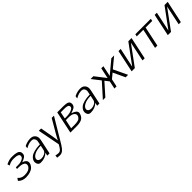

<svg xmlns="http://www.w3.org/2000/svg" viewBox="426 -2077 3844 3844"><g transform="rotate(-45 2348.0 -155.0)"><path d="M41 -58.1V-59.1L76.2 -108.9Q126 -43.9 216.8 -43.9Q312 -43.9 356.9 -79.6Q401.9 -115.2 401.9 -158.2Q401.9 -221.2 303.2 -236.8Q273.4 -239.7 243.2 -240.2H195.8L204.1 -279.8H269Q335.9 -279.8 386.5 -304Q437 -328.1 437 -373Q437 -434.1 296.9 -434.1Q258.8 -434.1 231.9 -428.5Q205.1 -422.9 190.9 -417Q176.8 -411.1 141.1 -392.1L127.9 -441.9Q184.1 -467.8 218.5 -476.3Q252.9 -484.9 305.2 -484.9Q346.2 -484.9 375 -481.4Q403.8 -478 434.3 -468.5Q464.8 -459 481 -437Q497.1 -415 497.1 -381.8Q497.1 -356 487.1 -336.4Q477.1 -316.9 455.1 -302.5Q433.1 -288.1 415.5 -280.5Q397.9 -272.9 365.2 -261.2Q462.4 -231.4 461.9 -161.1Q461.9 -138.2 450 -111.6Q438 -85 410.9 -56.9Q383.8 -28.8 330.3 -10.5Q276.9 7.8 206.1 7.8Q103 7.8 41 -58.1Z M543 -85.9Q543 -115.7 557.4 -143.8Q571.8 -171.9 605.2 -199.5Q638.7 -227.1 706.8 -245.1Q774.9 -263.2 868.7 -265.1Q884.8 -341.3 884.8 -352.1Q884.8 -385.3 865.2 -411.6Q845.7 -438 801.8 -438Q787.6 -438 773.2 -436Q758.8 -434.1 746.8 -432.1Q734.9 -430.2 721.9 -425.5Q709 -420.9 700.4 -418Q691.9 -415 679.9 -408.9Q668 -402.8 662.8 -400.4Q657.7 -397.9 647.7 -392.6Q637.7 -387.2 635.7 -386.2Q636.7 -392.1 637.7 -402.8Q640.6 -431.6 642.8 -437.3Q645 -442.9 654.8 -446.8Q660.6 -449.7 665 -452.1Q742.2 -485.4 815.9 -484.9Q879.9 -484.9 914.8 -448Q949.7 -411.1 949.7 -356.9Q949.7 -337.9 943.8 -310.1L877.9 0H814L828.6 -68.8Q751.5 8.3 628.9 7.8Q583 7.8 563 -21Q543 -49.8 543 -85.9ZM606.9 -104Q606.9 -76.2 631.3 -59.1Q655.8 -42 694.8 -42Q741.7 -42 783.2 -64Q824.7 -85.9 838.9 -125Q841.8 -131.8 862.8 -233.9Q745.6 -232.9 676.3 -194.3Q606.9 -155.8 606.9 -104Z M924.8 168 931.6 111.8Q979.5 124 1011.7 124Q1024.9 124 1035.4 121.1Q1045.9 118.2 1056.4 110.6Q1066.9 103 1073.7 96.4Q1080.6 89.8 1090.6 75.9Q1100.6 62 1105.7 54.4Q1110.8 46.9 1121.8 27.8Q1132.8 8.8 1137.7 1L1045.9 -472.2H1110.8Q1178.7 -117.2 1178.7 -64.9Q1193.8 -106 1410.6 -472.2H1474.6L1168.5 40Q1125.5 110.8 1087.2 142.8Q1048.8 174.8 999.5 174.8Q966.8 174.8 924.8 168Z M1467.3 0 1567.4 -472.2H1751Q1821.8 -472.2 1860.1 -454.1Q1898.4 -436 1898.4 -383.8Q1898.4 -337.9 1868.4 -312Q1838.4 -286.1 1754.4 -259.8Q1874.5 -220.7 1874 -158.2Q1874 -135.3 1859.6 -102.5Q1845.2 -69.8 1822.3 -47.9Q1770.5 0 1650.4 0ZM1539.1 -49.8H1637.2Q1689 -49.8 1723.6 -58.8Q1758.3 -67.9 1767.8 -75.4Q1777.3 -83 1791 -98.1Q1813 -123 1813 -153.8Q1813 -186 1776.6 -213.1Q1740.2 -240.2 1658.2 -240.2H1580.1ZM1588.4 -279.8Q1594.2 -279.8 1606.2 -279.3Q1618.2 -278.8 1624 -278.8Q1668 -278.8 1712.2 -285.4Q1756.3 -292 1796.4 -313Q1836.4 -334 1836.4 -366.2Q1836.4 -385.3 1825.9 -397.7Q1815.4 -410.2 1795.4 -415Q1775.4 -419.9 1759.8 -421.4Q1744.1 -422.9 1722.2 -422.9H1618.2Z M1955.1 -85.9Q1955.1 -115.7 1969.5 -143.8Q1983.9 -171.9 2017.3 -199.5Q2050.8 -227.1 2118.9 -245.1Q2187 -263.2 2280.8 -265.1Q2296.9 -341.3 2296.9 -352.1Q2296.9 -385.3 2277.3 -411.6Q2257.8 -438 2213.9 -438Q2199.7 -438 2185.3 -436Q2170.9 -434.1 2158.9 -432.1Q2147 -430.2 2134 -425.5Q2121.1 -420.9 2112.5 -418Q2104 -415 2092 -408.9Q2080.1 -402.8 2075 -400.4Q2069.8 -397.9 2059.8 -392.6Q2049.8 -387.2 2047.9 -386.2Q2048.8 -392.1 2049.8 -402.8Q2052.7 -431.6 2054.9 -437.3Q2057.1 -442.9 2066.9 -446.8Q2072.8 -449.7 2077.1 -452.1Q2154.3 -485.4 2228 -484.9Q2292 -484.9 2326.9 -448Q2361.8 -411.1 2361.8 -356.9Q2361.8 -337.9 2356 -310.1L2290 0H2226.1L2240.7 -68.8Q2163.6 8.3 2041 7.8Q1995.1 7.8 1975.1 -21Q1955.1 -49.8 1955.1 -85.9ZM2019 -104Q2019 -76.2 2043.5 -59.1Q2067.9 -42 2106.9 -42Q2153.8 -42 2195.3 -64Q2236.8 -85.9 2251 -125Q2253.9 -131.8 2274.9 -233.9Q2157.7 -232.9 2088.4 -194.3Q2019 -155.8 2019 -104Z M2387.7 0 2650.4 -293V-293.9L2511.7 -472.2H2590.8L2766.6 -246.1L2814.5 -472.2H2874.5L2826.7 -245.1L3099.6 -472.2H3178.7L2963.4 -293.9L3102.5 0H3032.7L2914.6 -252L2809.6 -165L2774.4 0H2714.8L2749.5 -167L2683.6 -252H2682.6L2457.5 0Z M3201.7 0 3301.8 -472.2H3363.8L3275.4 -57.1L3580.6 -472.2H3671.4L3570.8 0H3509.8L3596.7 -415L3292.5 0Z M3768.6 -421.9 3779.3 -472.2H4217.3L4206.5 -421.9H4019.5L3930.2 0H3865.2L3955.1 -421.9Z M4226.1 0 4326.2 -472.2H4388.2L4299.8 -57.1L4605 -472.2H4695.8L4595.2 0H4534.2L4621.1 -415L4316.9 0Z"/></g></svg>

Font: CMU Bright
Style: Oblique
Weight: 500
Italic angle: -12°
Version: Version 0.7.0